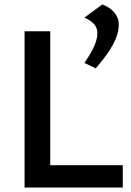

<svg xmlns="http://www.w3.org/2000/svg" viewBox="-20 -840 585 860"><path d="M90 0H530V-100H205V-700H90ZM438 -820 358 -761C395 -744 416 -725 416 -692C416 -659 402 -622 358 -558L409 -534C479 -616 512 -673 512 -731C512 -772 482 -804 438 -820Z"/></svg>

Font: Gully Medium
Style: Regular
Weight: 500
Designer: jaikishan Patel
Foundry: MagicType
Version: Version 1.000;Glyphs 3.2 (3242)